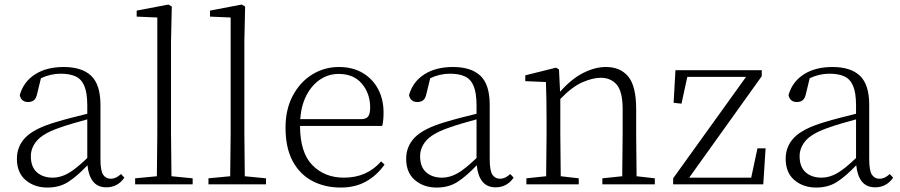

<svg xmlns="http://www.w3.org/2000/svg" viewBox="-20 -820 4005 854"><path d="M453.1 13.2Q414.6 13.2 394 -12.7Q373.5 -38.6 369.1 -85Q322.3 -35.6 283.2 -10.7Q244.1 14.2 190.9 14.2Q133.3 14.2 94.2 -18.8Q55.2 -51.8 55.2 -113.8Q55.2 -169.4 93.5 -208.7Q131.8 -248 225.1 -275.9Q260.3 -286.6 296.9 -296.1Q333.5 -305.7 368.2 -314V-350.1Q368.2 -406.7 355.2 -437.5Q342.3 -468.3 316.2 -480.2Q290 -492.2 250 -492.2Q205.1 -492.2 162.1 -472.2L145 -401.9Q140.6 -381.8 130.6 -374Q120.6 -366.2 105 -366.2Q74.2 -366.2 67.9 -397Q84.5 -456.1 135.5 -489Q186.5 -522 263.2 -522Q344.7 -522 385.7 -482.7Q426.8 -443.4 426.8 -354V-112.8Q426.8 -61 438.7 -43Q450.7 -24.9 473.1 -24.9Q495.6 -24.9 518.1 -45.9L533.2 -29.8Q503.4 13.2 453.1 13.2ZM368.2 -117.2V-289.1Q334.5 -279.8 300.8 -270Q267.1 -260.3 236.8 -249Q170.4 -225.1 143.8 -193.8Q117.2 -162.6 117.2 -125Q117.2 -77.6 144 -53.7Q170.9 -29.8 214.8 -29.8Q248.5 -29.8 282.5 -48.6Q316.4 -67.4 368.2 -117.2Z M676.8 0H581.1V-26.9L677.7 -36.1L679.7 -226.1V-742.2L587.9 -746.1V-772.9L729 -799.8L744.1 -791L740.7 -637.2V-226.1L742.7 -36.1L836.9 -26.9V0Z M1002.9 0H907.2V-26.9L1003.9 -36.1L1005.9 -226.1V-742.2L914.1 -746.1V-772.9L1055.2 -799.8L1070.3 -791L1066.9 -637.2V-226.1L1068.8 -36.1L1163.1 -26.9V0Z M1496.1 14.2Q1424.8 14.2 1369.1 -15.1Q1313.5 -44.4 1281.7 -103.5Q1250 -162.6 1250 -252Q1250 -334 1282.5 -394.8Q1314.9 -455.6 1368.9 -488.8Q1422.9 -522 1487.3 -522Q1548.8 -522 1593.5 -495.4Q1638.2 -468.8 1662.1 -423.1Q1686 -377.4 1686 -319.8Q1686 -282.7 1680.2 -259.8H1314.5Q1314.9 -140.6 1369.6 -85.2Q1424.3 -29.8 1509.3 -29.8Q1561.5 -29.8 1602.3 -47.9Q1643.1 -65.9 1675.3 -102.1L1690.4 -87.9Q1657.2 -40.5 1608.9 -13.2Q1560.5 14.2 1496.1 14.2ZM1315.4 -290H1585.4Q1609.4 -290 1617.9 -302.5Q1626.5 -314.9 1626.5 -340.8Q1626.5 -403.8 1589.8 -447.5Q1553.2 -491.2 1486.3 -491.2Q1441.4 -491.2 1404.3 -466.6Q1367.2 -441.9 1343.5 -396.7Q1319.8 -351.6 1315.4 -290Z M2184.6 13.2Q2146 13.2 2125.5 -12.7Q2105 -38.6 2100.6 -85Q2053.7 -35.6 2014.6 -10.7Q1975.6 14.2 1922.4 14.2Q1864.7 14.2 1825.7 -18.8Q1786.6 -51.8 1786.6 -113.8Q1786.6 -169.4 1825 -208.7Q1863.3 -248 1956.5 -275.9Q1991.7 -286.6 2028.3 -296.1Q2064.9 -305.7 2099.6 -314V-350.1Q2099.6 -406.7 2086.7 -437.5Q2073.7 -468.3 2047.6 -480.2Q2021.5 -492.2 1981.4 -492.2Q1936.5 -492.2 1893.6 -472.2L1876.5 -401.9Q1872.1 -381.8 1862.1 -374Q1852.1 -366.2 1836.4 -366.2Q1805.7 -366.2 1799.3 -397Q1815.9 -456.1 1866.9 -489Q1918 -522 1994.6 -522Q2076.2 -522 2117.2 -482.7Q2158.2 -443.4 2158.2 -354V-112.8Q2158.2 -61 2170.2 -43Q2182.1 -24.9 2204.6 -24.9Q2227.1 -24.9 2249.5 -45.9L2264.6 -29.8Q2234.9 13.2 2184.6 13.2ZM2099.6 -117.2V-289.1Q2065.9 -279.8 2032.2 -270Q1998.5 -260.3 1968.3 -249Q1901.9 -225.1 1875.2 -193.8Q1848.6 -162.6 1848.6 -125Q1848.6 -77.6 1875.5 -53.7Q1902.3 -29.8 1946.3 -29.8Q1980 -29.8 2013.9 -48.6Q2047.9 -67.4 2099.6 -117.2Z M2746.6 0H2659.2V-26.9L2747.6 -36.1L2749.5 -226.1V-334Q2749.5 -412.1 2723.4 -443.1Q2697.3 -474.1 2651.4 -474.1Q2617.7 -474.1 2572 -454.8Q2526.4 -435.5 2472.2 -379.9V-226.1L2474.1 -36.1L2554.2 -26.9V0H2321.3V-26.9L2409.2 -36.1L2411.1 -226.1V-280.8Q2411.1 -332.5 2410.4 -375Q2409.7 -417.5 2408.2 -455.1L2316.4 -459V-484.9L2453.1 -519L2466.3 -511.2L2471.2 -412.1Q2522.5 -469.7 2574.5 -495.8Q2626.5 -522 2675.3 -522Q2739.3 -522 2774.4 -479.5Q2809.6 -437 2809.6 -335V-226.1L2811.5 -36.1L2892.6 -26.9V0Z M2974.1 0V-26.9L3298.3 -478H3037.1L3011.2 -358.9L2976.1 -362.8L2984.4 -507.8H3368.2V-481L3045.4 -29.8H3321.3L3349.1 -160.2H3385.3L3375 0Z M3872.6 13.2Q3834 13.2 3813.5 -12.7Q3793 -38.6 3788.6 -85Q3741.7 -35.6 3702.6 -10.7Q3663.6 14.2 3610.4 14.2Q3552.7 14.2 3513.7 -18.8Q3474.6 -51.8 3474.6 -113.8Q3474.6 -169.4 3512.9 -208.7Q3551.3 -248 3644.5 -275.9Q3679.7 -286.6 3716.3 -296.1Q3752.9 -305.7 3787.6 -314V-350.1Q3787.6 -406.7 3774.7 -437.5Q3761.7 -468.3 3735.6 -480.2Q3709.5 -492.2 3669.4 -492.2Q3624.5 -492.2 3581.5 -472.2L3564.5 -401.9Q3560.1 -381.8 3550 -374Q3540 -366.2 3524.4 -366.2Q3493.7 -366.2 3487.3 -397Q3503.9 -456.1 3554.9 -489Q3606 -522 3682.6 -522Q3764.2 -522 3805.2 -482.7Q3846.2 -443.4 3846.2 -354V-112.8Q3846.2 -61 3858.2 -43Q3870.1 -24.9 3892.6 -24.9Q3915 -24.9 3937.5 -45.9L3952.6 -29.8Q3922.9 13.2 3872.6 13.2ZM3787.6 -117.2V-289.1Q3753.9 -279.8 3720.2 -270Q3686.5 -260.3 3656.2 -249Q3589.8 -225.1 3563.2 -193.8Q3536.6 -162.6 3536.6 -125Q3536.6 -77.6 3563.5 -53.7Q3590.3 -29.8 3634.3 -29.8Q3668 -29.8 3701.9 -48.6Q3735.8 -67.4 3787.6 -117.2Z"/></svg>

Font: Source Han Serif TW ExtraLight
Style: Regular
Weight: 250
Designer: Ryoko NISHIZUKA Ë•øÂ°öÊ∂ºÂ≠ê (kana & ideographs); Frank Grie√ühammer (Latin, Greek & Cyrillic); Wenlong ZHANG Âº†ÊñáÈæô 
Foundry: Adobe
Version: Version 2.003;hotconv 1.1.1;makeotfexe 2.6.0